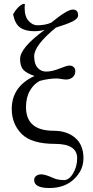

<svg xmlns="http://www.w3.org/2000/svg" viewBox="-20 -718 466 966"><path d="M205.1 -567.9Q179.2 -561 152.8 -561Q106.9 -561 81.1 -579.6Q55.2 -598.1 45.9 -646Q67.9 -686 96.2 -698.2H105Q105 -695.3 104.5 -688.7Q104 -682.1 104 -678.2Q104 -634.3 124 -612.5Q144 -590.8 168 -590.8Q207 -590.8 237.8 -604Q317.9 -669.9 346.2 -669.9Q373 -669.9 373 -641.1Q373 -624 345 -610.1Q316.9 -596.2 261.2 -579.1Q152.3 -490.2 151.9 -435.1Q151.9 -396 169.4 -377Q187 -357.9 211.9 -357.9Q241.7 -357.9 279.3 -373Q316.9 -388.2 329.1 -388.2Q342.3 -388.2 350.6 -380.6Q358.9 -373 358.9 -359.9Q358.9 -340.8 345.5 -329.3Q332 -317.9 312 -317.9Q304.2 -317.9 288.6 -320.6Q272.9 -323.2 266.1 -323.2Q225.1 -323.2 180.2 -311Q150.4 -295.9 130.6 -262Q110.8 -228 110.8 -179.2Q110.8 -60.1 250 -60.1Q316.9 -60.1 358.4 -24.4Q399.9 11.2 399.9 78.1Q399.9 138.2 352.5 183.1Q305.2 228 229 228Q151.9 228 151.9 188Q151.9 174.8 161.9 167Q171.9 159.2 188 159.2Q206.1 159.2 244.1 175.8Q268.1 188 301.8 188Q327.6 188 347.9 154.1Q368.2 120.1 368.2 78.1Q368.2 6.3 257.8 5.9Q137.7 5.9 88.4 -44.7Q39.1 -95.2 39.1 -169.9Q39.1 -282.7 153.8 -335.9Q115.7 -348.1 98.4 -366Q81.1 -383.8 81.1 -420.9Q81.1 -478 205.1 -567.9Z"/></svg>

Font: Linux Libertine O
Style: Regular
Weight: 400
Designer: Philipp H. Poll
Foundry: Philipp H. Poll
Version: Version 5.3.0